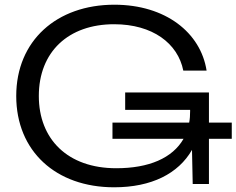

<svg xmlns="http://www.w3.org/2000/svg" viewBox="-20 -783 1005 816"><path d="M512 -316H788V-310C788 -293 787 -277 784 -262H458V-193H760C713 -111 613 -68 474 -68C267 -68 145 -192 145 -375C145 -563 271 -680 465 -680C628 -680 736 -599 759 -483H858C833 -644 684 -763 466 -763C221 -763 49 -610 49 -375C49 -141 217 13 465 13C624 13 738 -45 796 -146L799 -1H868V-193H965V-262H868V-390H512Z"/></svg>

Font: Bounded Light
Style: Regular
Weight: 300
Designer: Vlad Churkin
Version: Version 3.0